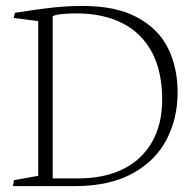

<svg xmlns="http://www.w3.org/2000/svg" viewBox="-20 -635 653 655"><path d="M585.9 -319.8Q585.9 -404.3 553.2 -470.5Q520.5 -536.6 448.2 -575.7Q376 -614.7 262.7 -614.7Q212.4 -614.7 161.4 -609.4Q110.4 -604 31.2 -591.3L26.4 -573.7L110.4 -563V-35.2L27.8 -20.5L23.9 0H234.4Q354 0 432.9 -43.7Q511.7 -87.4 548.8 -159.7Q585.9 -231.9 585.9 -319.8ZM239.7 -589.4Q332.5 -589.4 398.4 -555.4Q464.4 -521.5 498.8 -455.8Q533.2 -390.1 533.2 -295.4Q533.2 -210 498 -149.4Q462.9 -88.9 398.7 -57.6Q334.5 -26.4 247.6 -26.4H159.7V-580.1Q172.4 -585.4 195.6 -587.4Q218.8 -589.4 239.7 -589.4Z"/></svg>

Font: Neuton ExtraLight
Style: Regular
Weight: 275
Designer: Brian M Zick
Foundry: Brian M Zick
Version: Version 1.560